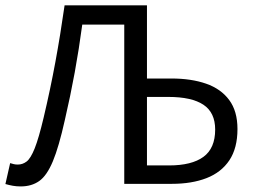

<svg xmlns="http://www.w3.org/2000/svg" viewBox="-20 -676 937 706"><path d="M56.1 9.5Q40.6 9.5 27.2 7.1Q13.7 4.7 -0.1 0.7L17.3 -76.2Q24.5 -73.9 31 -72.4Q37.5 -70.9 45.3 -70.9Q63.2 -70.9 77.9 -82.1Q92.7 -93.3 107.6 -130.5Q122.5 -167.7 140.6 -244.2Q165.1 -347.6 183.6 -447.9Q202.1 -548.1 217.5 -656.3H520.4V-387.3H610.9Q683 -387.3 737.6 -368.4Q792.2 -349.5 822.7 -308.4Q853.2 -267.4 853.2 -201.6Q853.2 -131.6 823.6 -86.9Q793.9 -42.3 739.6 -21.1Q685.3 0 612 0H436.9V-585.6H282.5Q270.6 -496.2 254.8 -409.7Q239 -323.3 218.5 -235Q196.5 -135.9 174.4 -83Q152.4 -30.2 124.2 -10.3Q96 9.5 56.1 9.5ZM520.4 -67.7H601.5Q684.9 -67.7 728 -99.2Q771.2 -130.7 771.2 -199.6Q771.2 -262.1 728 -290.9Q684.8 -319.6 598.9 -319.6H520.4Z"/></svg>

Font: Source Sans 3
Style: Regular
Weight: 200
Designer: Paul D. Hunt
Foundry: Adobe
Version: Version 3.046;hotconv 1.0.118;makeotfexe 2.5.65603